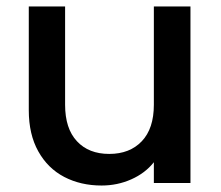

<svg xmlns="http://www.w3.org/2000/svg" viewBox="-20 -571 689 599"><path d="M69.8 -227.1V-550.8H183.1V-244.1Q183.1 -169.9 220 -130.4Q256.8 -90.8 320.8 -90.8Q384.8 -90.8 422.4 -130.4Q460 -169.9 460 -244.1V-550.8H574.2V0H460V-64.9Q433.1 -30.8 389.6 -11.5Q346.2 7.8 296.9 7.8Q231.9 7.8 180.4 -19Q128.9 -45.9 99.4 -98.9Q69.8 -151.9 69.8 -227.1Z"/></svg>

Font: Poppins Medium
Style: Regular
Weight: 500
Designer: Ninad Kale (Devanagari), Jonny Pinhorn (Latin)
Foundry: Indian Type Foundry
Version: 4.004